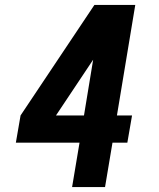

<svg xmlns="http://www.w3.org/2000/svg" viewBox="-20 -755 640 775"><path d="M271 0 301 -179H44L63 -289L361 -735H526L452 -289H513L494 -179H434L404 0ZM206 -289H319L356 -514Z"/></svg>

Font: Iosevka SS04 XBd Ex
Style: Italic
Weight: 800
Width: 7
Italic angle: -9°
Monospace: yes
Designer: Belleve Invis
Foundry: Belleve Invis
Version: Version 19.0.0; ttfautohint (v1.8.4)